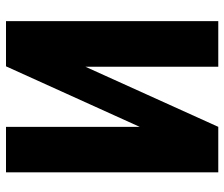

<svg xmlns="http://www.w3.org/2000/svg" viewBox="-74 -677 751 643"><g transform="rotate(-90 301.5 -355.5)"><path d="M198.2 -263.2 400.9 -710.9H552.2V0H399.4V-444.8L198.2 0H45.9V-710.9H198.2Z"/></g></svg>

Font: Roboto Condensed ExtraBold
Style: Regular
Weight: 800
Designer: Christian Robertson
Foundry: Google
Version: Version 3.008; 2023